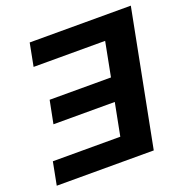

<svg xmlns="http://www.w3.org/2000/svg" viewBox="-120 -769 850 879"><g transform="rotate(-20 305.0 -329.5)"><path d="M609.9 -658.7 481.9 0H9.3L30.8 -111.3H359.4L390.1 -269.5H91.3L113.3 -380.9H412.1L444.3 -547.4H95.7L117.2 -658.7Z"/></g></svg>

Font: Cousine
Style: Bold Italic
Weight: 700
Italic angle: -12°
Monospace: yes
Designer: Steve Matteson
Foundry: Ascender Corporation
Version: Version 1.20